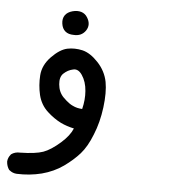

<svg xmlns="http://www.w3.org/2000/svg" viewBox="-58 -306 605 675"><g transform="rotate(5 244.0 31.5)"><path d="M24.9 325.2Q10.3 324.2 -0.5 314.9L-1.5 314.5L-2 314Q-10.7 301.8 -11.7 285.6V285.2V284.7Q-10.7 271 -1.5 260.3L-1 259.3L-0.5 258.8Q12.7 249 31.2 250Q85.9 249 112.3 239.5Q138.7 230 171.9 200.7Q201.2 174.8 211.9 148.9Q186.5 143.6 165 133.3Q152.3 127 140.1 118.4Q127.9 109.9 116.2 99.1Q91.3 76.2 83 42Q75.2 8.3 77.6 -26.9Q80.1 -63 108.9 -92.8Q137.7 -122.6 164.1 -128.4Q190.4 -133.8 218.3 -127.4Q246.1 -120.6 273.7 -91.1Q301.3 -61.5 308.6 -23.9Q315.4 12.7 308.6 66.4Q301.8 119.6 283.7 163.6Q274.9 186 264.9 203.4Q254.9 220.7 243.7 233.4Q221.7 258.3 189 281.7Q155.8 305.2 113.3 316.4Q70.8 327.1 24.9 325.2ZM234.9 78.1Q243.2 44.9 240.7 14.2Q238.3 -18.6 223.1 -41Q209.5 -61.5 191.9 -57.6Q186.5 -56.6 182.1 -54.9Q177.7 -53.2 173.3 -51Q168.9 -48.8 165.3 -45.9Q161.6 -43 157.7 -39.6Q144.5 -26.9 147 -1Q149.4 25.9 166.5 43.5Q172.4 49.3 178.2 54.4Q184.1 59.6 189.9 63.5Q195.8 67.4 201.2 69.8Q209 73.7 217.3 75.7Q225.6 77.6 234.9 78.1ZM182.6 -178.7Q163.6 -178.7 152.6 -188Q141.6 -197.3 139.2 -214.8Q136.7 -232.4 145 -244.4Q153.3 -256.3 171.4 -261.2Q188.5 -265.6 202.1 -261.5Q215.8 -257.3 223.6 -244.6Q239.3 -219.7 224.6 -197.8Q210 -176.8 182.6 -178.7Z"/></g></svg>

Font: NaikaiFont
Style: SemiBold
Weight: 600
Version: Version 1.89